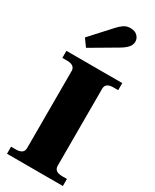

<svg xmlns="http://www.w3.org/2000/svg" viewBox="-251 -1068 914 1131"><g transform="rotate(30 206.0 -502.5)"><path d="M71 -823 198 -962Q210 -976 230 -990.5Q250 -1005 276 -1005Q308 -1005 324.5 -988Q341 -971 341 -950Q341 -928 325.5 -910Q310 -892 279 -874L107 -773ZM16 -48H48Q102 -48 102 -88V-612Q102 -652 48 -652H16V-700H396V-652H364Q310 -652 310 -612V-88Q310 -48 364 -48H396V0H16Z"/></g></svg>

Font: Taviraj Black
Style: Regular
Weight: 900
Designer: Katatrad Team
Foundry: CadsonDemak
Version: Version 1.030